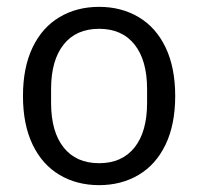

<svg xmlns="http://www.w3.org/2000/svg" viewBox="-20 -530 578 560"><path d="M47 -250Q47 -333 75 -391.5Q103 -450 153.5 -480Q204 -510 269 -510Q334 -510 384.5 -480Q435 -450 463 -391.5Q491 -333 491 -250Q491 -167 463 -108.5Q435 -50 384.5 -20Q334 10 269 10Q204 10 153.5 -20Q103 -50 75 -108.5Q47 -167 47 -250ZM269 -54Q336 -54 372.5 -100Q409 -146 409 -230V-270Q409 -354 372.5 -400Q336 -446 269 -446Q202 -446 165.5 -400Q129 -354 129 -270V-230Q129 -146 165.5 -100Q202 -54 269 -54Z"/></svg>

Font: TASA Orbiter VF Text
Style: Regular
Weight: 400
Designer: Weizhong Zhang
Foundry: 本地遙控
Version: Version 1.001;Glyphs 3.2 (3192)